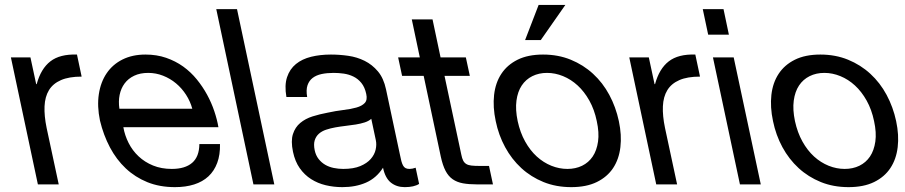

<svg xmlns="http://www.w3.org/2000/svg" viewBox="-20 -751 3688 782"><path d="M104 -517.1 127.4 -408.2H129.4Q146.5 -471.2 185.3 -501.2Q224.1 -531.2 293.5 -528.8L312.5 -439Q261.2 -439 228.5 -424.8Q195.8 -410.6 179.4 -383.8Q163.1 -356.9 161.4 -318.1Q159.7 -279.3 169.9 -230L219.2 0H134.3L24.4 -517.1Z M876 -164.1Q877 -120.6 864.7 -87.6Q852.5 -54.7 828.9 -32.7Q805.2 -10.7 770.8 0.2Q736.3 11.2 692.4 11.2Q630.4 11.2 580.3 -9Q530.3 -29.3 492.2 -65.2Q454.1 -101.1 427.7 -150.9Q401.4 -200.7 387.2 -259.8Q375 -318.4 382.6 -367.7Q390.1 -417 414.6 -452.9Q439 -488.8 479.2 -508.8Q519.5 -528.8 572.3 -528.8Q618.2 -528.8 656.5 -515.6Q694.8 -502.4 726.1 -480Q757.3 -457.5 781.5 -427.7Q805.7 -397.9 823.5 -365.2Q841.3 -332.5 852.8 -298.3Q864.3 -264.2 869.6 -232.9H482.4Q488.3 -199.2 503.9 -168.5Q519.5 -137.7 544.4 -114.3Q569.3 -90.8 603.3 -76.9Q637.2 -63 679.7 -63Q733.9 -63 762.7 -87.9Q791.5 -112.8 792 -164.1ZM763.2 -308.1Q754.9 -338.4 737.8 -365Q720.7 -391.6 697 -411.4Q673.3 -431.2 644.3 -442.6Q615.2 -454.1 583.5 -454.1Q550.8 -454.1 526.6 -442.6Q502.4 -431.2 487.5 -411.1Q472.7 -391.1 467.3 -364.7Q461.9 -338.4 466.3 -308.1Z M945.3 -713.9 1097.2 0H1012.2L860.8 -713.9Z M1492.2 -267.1Q1481.9 -257.8 1465.3 -252.4Q1448.7 -247.1 1429 -243.9Q1409.2 -240.7 1387.7 -238.3Q1366.2 -235.8 1345.9 -232.2Q1325.7 -228.5 1308.1 -222.7Q1290.5 -216.8 1278.6 -206.1Q1266.6 -195.3 1261.7 -179.2Q1256.8 -163.1 1261.7 -139.2Q1266.1 -118.2 1277.6 -103.5Q1289.1 -88.9 1304.7 -79.8Q1320.3 -70.8 1339.4 -66.9Q1358.4 -63 1377.9 -63Q1419.9 -63 1447.3 -74.5Q1474.6 -85.9 1490 -103.5Q1505.4 -121.1 1510 -141.6Q1514.6 -162.1 1510.7 -180.2ZM1687 -2Q1666.5 11.2 1628.4 11.2Q1595.2 11.2 1572 -7.3Q1548.8 -25.9 1540 -67.9Q1513.2 -25.9 1470.9 -7.3Q1428.7 11.2 1374.5 11.2Q1339.4 11.2 1306.6 3.4Q1273.9 -4.4 1247.1 -21.5Q1220.2 -38.6 1200.9 -65.9Q1181.6 -93.3 1173.3 -132.8Q1164.1 -176.8 1173.1 -204.8Q1182.1 -232.9 1202.9 -250.2Q1223.6 -267.6 1252.9 -276.9Q1282.2 -286.1 1314 -292Q1347.7 -299.3 1378.4 -303Q1409.2 -306.6 1431.6 -313Q1454.1 -319.3 1465.6 -331.5Q1477.1 -343.8 1471.7 -368.2Q1465.8 -396 1451.9 -413.1Q1438 -430.2 1419.4 -439.2Q1400.9 -448.2 1379.9 -451.2Q1358.9 -454.1 1338.9 -454.1Q1312 -454.1 1290 -449.5Q1268.1 -444.8 1253.4 -433.6Q1238.8 -422.4 1232.4 -403.6Q1226.1 -384.8 1231 -356H1146.5Q1138.2 -403.8 1149.2 -436.8Q1160.2 -469.7 1185.3 -490.2Q1210.4 -510.7 1247.3 -519.8Q1284.2 -528.8 1327.6 -528.8Q1362.8 -528.8 1398.4 -523.7Q1434.1 -518.6 1465.1 -503.2Q1496.1 -487.8 1519.3 -460.2Q1542.5 -432.6 1552.2 -387.2L1608.9 -121.1Q1611.8 -106 1614.7 -95Q1617.7 -84 1621.6 -76.9Q1625.5 -69.8 1631.6 -66.4Q1637.7 -63 1647.9 -63Q1653.3 -63 1659.7 -64.2Q1666 -65.4 1672.9 -67.9Z M1877.4 -517.1 1893.6 -441.9H1790.5L1858.9 -121.1Q1861.8 -106 1866.5 -96.9Q1871.1 -87.9 1879.2 -83Q1887.2 -78.1 1899.9 -76.7Q1912.6 -75.2 1932.6 -75.2H1971.7L1987.8 0H1922.9Q1889.6 0 1865.5 -4.4Q1841.3 -8.8 1823.7 -21Q1806.2 -33.2 1794.7 -55.2Q1783.2 -77.1 1775.4 -112.8L1705.6 -441.9H1617.7L1601.6 -517.1H1689.9L1657.2 -671.9H1741.7L1774.4 -517.1Z M1999 -257.8Q1986.8 -314.9 1992.4 -364.5Q1998 -414.1 2022 -450.4Q2045.9 -486.8 2088.1 -507.8Q2130.4 -528.8 2191.9 -528.8Q2253.4 -528.8 2304.7 -507.8Q2356 -486.8 2395.5 -450.4Q2435.1 -414.1 2461.7 -364.5Q2488.3 -314.9 2500.5 -257.8Q2512.7 -200.7 2506.8 -151.6Q2501 -102.5 2477.1 -66.4Q2453.1 -30.3 2410.6 -9.5Q2368.2 11.2 2306.6 11.2Q2245.1 11.2 2193.8 -9.5Q2142.6 -30.3 2103.3 -66.4Q2064 -102.5 2037.4 -151.6Q2010.7 -200.7 1999 -257.8ZM2088.4 -257.8Q2098.6 -210.9 2118.9 -174.6Q2139.2 -138.2 2166.3 -113.5Q2193.4 -88.9 2225.6 -75.9Q2257.8 -63 2291 -63Q2324.2 -63 2350.8 -75.9Q2377.4 -88.9 2394 -113.5Q2410.6 -138.2 2415.8 -174.6Q2420.9 -210.9 2410.6 -257.8Q2400.9 -304.7 2380.4 -341.3Q2359.9 -377.9 2332.8 -402.8Q2305.7 -427.7 2273.4 -440.9Q2241.2 -454.1 2208 -454.1Q2174.8 -454.1 2148.2 -440.9Q2121.6 -427.7 2105 -402.8Q2088.4 -377.9 2083.5 -341.3Q2078.6 -304.7 2088.4 -257.8ZM2282.7 -731 2182.6 -587.9H2118.7L2173.8 -731Z M2622.6 -517.1 2646 -408.2H2647.9Q2665 -471.2 2703.9 -501.2Q2742.7 -531.2 2812 -528.8L2831.1 -439Q2779.8 -439 2747.1 -424.8Q2714.4 -410.6 2698 -383.8Q2681.6 -356.9 2679.9 -318.1Q2678.2 -279.3 2688.5 -230L2737.8 0H2652.8L2543 -517.1Z M2968.3 -517.1 3078.6 0H2993.7L2883.8 -517.1ZM2864.3 -609.9 2842.3 -713.9H2926.8L2948.7 -609.9Z M3128.4 -257.8Q3116.2 -314.9 3121.8 -364.5Q3127.4 -414.1 3151.4 -450.4Q3175.3 -486.8 3217.5 -507.8Q3259.8 -528.8 3321.3 -528.8Q3382.8 -528.8 3434.1 -507.8Q3485.4 -486.8 3524.9 -450.4Q3564.5 -414.1 3591.1 -364.5Q3617.7 -314.9 3629.9 -257.8Q3642.1 -200.7 3636.2 -151.6Q3630.4 -102.5 3606.4 -66.4Q3582.5 -30.3 3540 -9.5Q3497.6 11.2 3436 11.2Q3374.5 11.2 3323.2 -9.5Q3272 -30.3 3232.7 -66.4Q3193.4 -102.5 3166.7 -151.6Q3140.1 -200.7 3128.4 -257.8ZM3217.8 -257.8Q3228 -210.9 3248.3 -174.6Q3268.6 -138.2 3295.7 -113.5Q3322.8 -88.9 3355 -75.9Q3387.2 -63 3420.4 -63Q3453.6 -63 3480.2 -75.9Q3506.8 -88.9 3523.4 -113.5Q3540 -138.2 3545.2 -174.6Q3550.3 -210.9 3540 -257.8Q3530.3 -304.7 3509.8 -341.3Q3489.3 -377.9 3462.2 -402.8Q3435.1 -427.7 3402.8 -440.9Q3370.6 -454.1 3337.4 -454.1Q3304.2 -454.1 3277.6 -440.9Q3251 -427.7 3234.4 -402.8Q3217.8 -377.9 3212.9 -341.3Q3208 -304.7 3217.8 -257.8Z"/></svg>

Font: XB Khoramshahr
Style: Oblique
Weight: 400
Italic angle: 12°
Designer: Behnam
Foundry: Irmug
Version: Version 8.005 2009